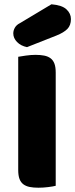

<svg xmlns="http://www.w3.org/2000/svg" viewBox="-20 -871 351 896"><path d="M220 -851Q269 -847 290 -827.5Q311 -808 311 -782Q311 -753 294.5 -736Q278 -719 243 -705L106 -651Q77 -657 59.5 -675Q42 -693 42 -715Q42 -729 49.5 -742Q57 -755 73 -763ZM240 -4Q229 -1 205.5 2Q182 5 159 5Q136 5 118.5 1.5Q101 -2 89 -11Q77 -20 71 -36Q65 -52 65 -78V-606Q76 -608 100 -611.5Q124 -615 146 -615Q169 -615 186.5 -611.5Q204 -608 216 -599Q228 -590 234 -574Q240 -558 240 -532Z"/></svg>

Font: Baloo Bhai
Style: Regular
Weight: 400
Designer: Supriya Tembe, Noopur Datye and Ek Type
Foundry: Ek Type
Version: Version 1.443;PS 1.000;hotconv 16.6.51;makeotf.lib2.5.65220;